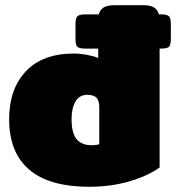

<svg xmlns="http://www.w3.org/2000/svg" viewBox="-20 -700 684 735"><path d="M15 -244Q15 -359 79 -427Q143 -495 263 -495Q287 -495 313.5 -490Q340 -485 356 -478V-514H307Q283 -514 276 -521Q269 -528 269 -551V-608Q269 -631 276.5 -638Q284 -645 307 -645H358Q363 -663 377 -671.5Q391 -680 417 -680H531Q580 -680 588 -645H596Q619 -645 626.5 -638Q634 -631 634 -608V-551Q634 -528 627 -521Q620 -514 596 -514H591V-59Q545 -26 474.5 -5.5Q404 15 322 15Q169 15 92 -50.5Q15 -116 15 -244ZM360 -148V-288Q360 -314 349.5 -325.5Q339 -337 314 -337Q284 -337 269 -311.5Q254 -286 254 -244Q254 -190 273.5 -167Q293 -144 331 -144Q349 -144 360 -148Z"/></svg>

Font: Mitr
Style: Bold
Weight: 700
Designer: Thanarat Vachiruckul
Foundry: Cadson Demak
Version: Version 1.003